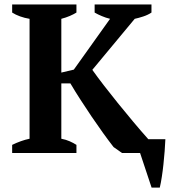

<svg xmlns="http://www.w3.org/2000/svg" viewBox="-20 -682 765 856"><path d="M401.9 -662.1H655.3V-626Q639.2 -615.2 618.2 -608.4Q597.2 -601.6 580.6 -598.1L391.6 -370.6Q413.1 -340.3 442.4 -302.2Q471.7 -264.2 504.9 -223.1Q538.1 -182.1 573 -140.4Q607.9 -98.6 641.1 -61.5H717.3Q716.3 -37.1 714.1 -8.1Q711.9 21 708.7 50.3Q705.6 79.6 701.4 106.7Q697.3 133.8 692.4 154.3H655.8L604.5 0H523.9L486.3 -26.4Q463.9 -55.2 439 -89.8Q414.1 -124.5 388.9 -161.6Q363.8 -198.7 339.4 -236.6Q314.9 -274.4 293.9 -310.1H253.4V-63.5Q273.9 -59.6 291 -52Q308.1 -44.4 320.8 -36.1V0H34.2V-36.1Q53.2 -45.4 73 -52.5Q92.8 -59.6 111.8 -63.5V-598.1Q89.8 -601.6 69.6 -608.9Q49.3 -616.2 34.2 -626V-662.1H320.8V-626Q308.1 -618.2 291 -610.8Q273.9 -603.5 253.4 -598.1V-358.4L309.1 -371.6L470.7 -598.1Q452.1 -602.5 433.6 -610.4Q415 -618.2 401.9 -626Z"/></svg>

Font: PT Astra Serif
Style: Bold
Weight: 700
Designer: A.Korolkova, I. Chaeva
Foundry: ParaType Ltd
Version: Version 1.002